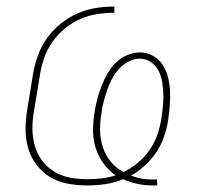

<svg xmlns="http://www.w3.org/2000/svg" viewBox="-20 -558 640 586"><path d="M445 8Q422 8 399 3Q376 -2 356 -11Q329 0 301.5 4Q274 8 246 8Q216 8 186.5 2.5Q157 -3 133 -17.5Q109 -32 91.5 -55Q74 -78 66 -105.5Q58 -133 58 -163Q58 -193 63 -223L81 -333Q86 -362 96 -389.5Q106 -417 123.5 -441.5Q141 -466 165 -485.5Q189 -505 216.5 -517Q244 -529 272 -533.5Q300 -538 329 -538V-519Q303 -519 276.5 -515Q250 -511 225 -500Q200 -489 178 -471Q156 -453 140 -430Q124 -407 115 -381.5Q106 -356 102 -330L84 -220Q79 -193 79 -166Q79 -139 86 -114Q93 -89 108 -68.5Q123 -48 145 -34.5Q167 -21 193 -16Q219 -11 246 -11Q268 -11 289.5 -13.5Q311 -16 333 -23Q311 -38 295.5 -59.5Q280 -81 272 -106.5Q264 -132 264 -160.5Q264 -189 269 -217Q272 -237 277 -256Q282 -275 289.5 -294.5Q297 -314 307.5 -332.5Q318 -351 333 -366Q348 -381 367.5 -389.5Q387 -398 407 -398Q428 -398 447 -387.5Q466 -377 477 -359.5Q488 -342 493 -321.5Q498 -301 499 -279Q500 -257 498 -234.5Q496 -212 493 -190Q489 -165 480.5 -140.5Q472 -116 457.5 -94Q443 -72 423 -53.5Q403 -35 380 -22Q395 -16 412 -13Q429 -10 446 -10Q449 -10 452.5 -10.5Q456 -11 459 -11L460 8Q456 8 452.5 8Q449 8 445 8ZM357 -33Q380 -44 400.5 -61Q421 -78 436 -99.5Q451 -121 459.5 -145Q468 -169 472 -193Q475 -212 477 -231.5Q479 -251 478.5 -270Q478 -289 475 -307.5Q472 -326 464 -342Q456 -358 440.5 -368.5Q425 -379 406 -379Q389 -379 372 -370Q355 -361 342.5 -347Q330 -333 321.5 -316.5Q313 -300 307 -283Q301 -266 296.5 -248.5Q292 -231 290 -214Q285 -187 285.5 -160Q286 -133 294 -108.5Q302 -84 318 -64.5Q334 -45 357 -33Z"/></svg>

Font: Iosevka Slab Thin Extended
Style: Italic
Weight: 100
Width: 7
Italic angle: -9°
Monospace: yes
Designer: Belleve Invis
Foundry: Belleve Invis
Version: Version 11.1.0; ttfautohint (v1.8.3)